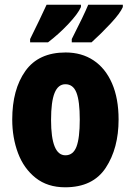

<svg xmlns="http://www.w3.org/2000/svg" viewBox="-20 -786 557 816"><path d="M257 10Q182 10 131.5 -30Q81 -70 56.5 -135.5Q32 -201 32 -278Q32 -406 88 -484.5Q144 -563 259 -563Q327 -563 377.5 -529.5Q428 -496 456 -432Q484 -368 484 -278Q484 -156 429.5 -73Q375 10 257 10ZM258 -126Q291 -126 305 -162.5Q319 -199 319 -278Q319 -356 305 -392Q291 -428 258 -428Q227 -428 212 -391Q197 -354 197 -276Q197 -126 258 -126ZM324 -756Q311 -727 270.5 -684Q230 -641 184 -606H108V-620Q152 -709 178 -766H324ZM502 -756Q491 -730 451 -687Q411 -644 369 -606H285V-620Q337 -722 355 -766H502Z"/></svg>

Font: Noto Sans UI CondBlack
Style: Regular
Weight: 900
Width: 3
Designer: Monotype Design Team
Foundry: Monotype Imaging Inc.
Version: Version 1.001